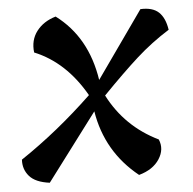

<svg xmlns="http://www.w3.org/2000/svg" viewBox="-44 -589 636 634"><g transform="rotate(-5 273.5 -272.5)"><path d="M288 -324 444 -545Q484 -547 504.5 -528Q525 -509 531 -469Q472 -432 422 -387Q372 -342 303 -271Q358 -164 467 -111Q481 -78 460 -45.5Q439 -13 392 0Q285 -86 263 -222L96 0Q49 -6 29 -29Q9 -52 11 -84Q135 -167 250 -277Q185 -391 82 -433Q77 -474 99.5 -503.5Q122 -533 163 -545Q266 -468 288 -324Z"/></g></svg>

Font: Tillana Medium
Style: Regular
Weight: 500
Designer: Lipi Raval (Devanagari, Latin), Jonny Pinhorn (Latin)
Foundry: Indian Type Foundry
Version: Version 2.003;PS 1.0;hotconv 1.0.79;makeotf.lib2.5.61930; tt